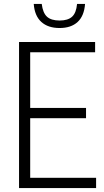

<svg xmlns="http://www.w3.org/2000/svg" viewBox="-20 -953 526 973"><path d="M76.5 0V-740H462V-688H133V-406H416V-354H133V-52H467V0ZM282 -811Q223.5 -811 189.5 -841.8Q155.5 -872.5 151 -933H191.5Q197 -888 218 -868.5Q239 -849 282 -849Q324.5 -849 345.5 -868.5Q366.5 -888 370.5 -933H411Q406.5 -872 373.2 -841.5Q340 -811 282 -811Z"/></svg>

Font: Encode Sans Condensed Condensed Light
Style: Regular
Weight: 300
Width: 3
Designer: Multiple Designers
Foundry: Impallari Type
Version: Version 3.000; ttfautohint (v1.8.3) -l 8 -r 50 -G 200 -x 14 